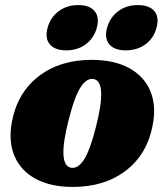

<svg xmlns="http://www.w3.org/2000/svg" viewBox="-20 -722 647 757"><path d="M341.5 -486Q429 -486 488 -454.2Q547 -422.5 572 -364.8Q597 -307 582 -228.5Q560.5 -114 476.5 -49.5Q392.5 15 267.5 15Q180 15 121 -16.8Q62 -48.5 37.2 -106.5Q12.5 -164.5 27 -242.5Q49 -357 132.8 -421.5Q216.5 -486 341.5 -486ZM258.5 -61Q286 -55 310.2 -91.2Q334.5 -127.5 358 -220.5Q403.5 -398 350.5 -410Q323 -416 298.8 -379.8Q274.5 -343.5 251 -250.5Q205.5 -73 258.5 -61ZM241 -523.5Q196.5 -523.5 176.5 -547.2Q156.5 -571 167.5 -612Q179 -654 211.5 -678Q244 -702 288.5 -702Q333.5 -702 353.2 -678Q373 -654 361.5 -612Q350.5 -571.5 318.2 -547.5Q286 -523.5 241 -523.5ZM475.5 -523.5Q431 -523.5 411 -547.2Q391 -571 402 -612Q413.5 -653.5 446 -677.8Q478.5 -702 523 -702Q569 -702 588.8 -678Q608.5 -654 597 -612Q586 -571.5 553.8 -547.5Q521.5 -523.5 475.5 -523.5Z"/></svg>

Font: Fraunces 9pt S000 Black
Style: Italic
Weight: 900
Italic angle: -16°
Version: Version 1.000; ttfautohint (v1.8.3)